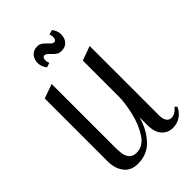

<svg xmlns="http://www.w3.org/2000/svg" viewBox="-273 -1058 1179 1179"><g transform="rotate(-45 316.0 -468.5)"><path d="M506 -107Q506 -79 517.5 -62Q529 -45 550 -45Q566 -45 583 -55.5Q600 -66 610 -81L623 -68Q611 -38 581.5 -16.5Q552 5 513 5Q469 5 441 -26.5Q413 -58 413 -117V-187Q391 -105 339 -48Q287 9 205 9Q145 9 114 -31.5Q83 -72 83 -134V-680L176 -713V-174Q176 -134 179 -109.5Q182 -85 197.5 -65Q213 -45 247 -45Q304 -45 341 -102.5Q378 -160 395.5 -236.5Q413 -313 413 -368V-679L506 -713ZM433 -887Q433 -855 414.5 -834Q396 -813 363 -813Q343 -813 330 -822Q317 -831 301 -848Q282 -869 270 -869Q251 -869 251 -840Q251 -828 258 -815L228 -805Q206 -832 206 -865Q206 -896 224.5 -917.5Q243 -939 276 -939Q295 -939 308 -930Q321 -921 336 -905Q347 -893 353.5 -888Q360 -883 368 -883Q387 -883 387 -912Q387 -926 381 -937L411 -946Q433 -920 433 -887Z"/></g></svg>

Font: Amita
Style: Regular
Weight: 400
Designer: Eduardo Rodriguez Tunni, Modular Infotech, Brian J. Bonislawsky
Foundry: Eduardo Rodriguez Tunni, Modular Infotech, Brian J. Bonislawsky
Version: Version 1.004